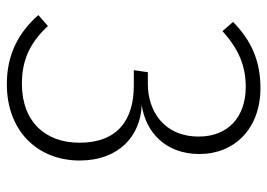

<svg xmlns="http://www.w3.org/2000/svg" viewBox="-130 -639 781 561"><g transform="rotate(90 260.5 -358.5)"><path d="M237 -729C158 -729 98 -702 44 -649L71 -618C124 -666 173 -686 234 -686C322 -686 379 -634 379 -549C379 -445 302 -400 226 -400H191L185 -359H230C330 -359 397 -312 397 -200C397 -100 335 -32 225 -32C160 -32 108 -52 56 -108L24 -80C78 -19 143 12 226 12C362 12 449 -77 449 -201C449 -316 376 -379 287 -382C366 -394 430 -451 430 -551C430 -652 357 -729 237 -729Z"/></g></svg>

Font: Glow Sans SC Normal Light
Style: Regular
Weight: 300
Designer: Ryoko NISHIZUKA (kana, bopomofo & ideographs); Paul D. Hunt (Latin, Greek & Cyrillic); Sandoll Communications, Soo-young
Version: Version 0.93